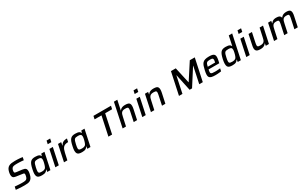

<svg xmlns="http://www.w3.org/2000/svg" viewBox="385 -2958 8183 5181"><g transform="rotate(-30 4476.0 -367.5)"><path d="M303 8Q260 8 212.5 6Q165 4 119 0.5Q73 -3 36 -7L55 -98Q90 -95 130 -92Q170 -89 207.5 -87Q245 -85 272 -85Q306 -85 331 -86Q356 -87 375 -91Q394 -95 409 -103Q422 -110 431 -123Q440 -136 447 -153Q454 -170 458 -187.5Q462 -205 464 -220.5Q466 -236 466 -246Q466 -263 458 -271.5Q450 -280 431 -284Q412 -288 379 -292L217 -315Q154 -323 131.5 -351.5Q109 -380 109 -429Q109 -447 111.5 -469Q114 -491 119 -514Q133 -574 157 -610Q181 -646 216.5 -664.5Q252 -683 299 -689.5Q346 -696 405 -696Q448 -696 492 -694Q536 -692 575 -688Q614 -684 640 -679L622 -591Q594 -595 558 -597.5Q522 -600 485.5 -601.5Q449 -603 416 -603Q382 -603 356.5 -601Q331 -599 313 -595Q295 -591 281 -583Q267 -575 256.5 -560.5Q246 -546 239.5 -528Q233 -510 230.5 -491.5Q228 -473 228 -457Q228 -433 243.5 -425Q259 -417 299 -412L455 -393Q493 -388 522.5 -378.5Q552 -369 569 -345.5Q586 -322 586 -275Q586 -264 585 -250Q584 -236 581.5 -220.5Q579 -205 575 -187Q560 -119 535 -79Q510 -39 476 -20.5Q442 -2 399 3Q356 8 303 8Z M849 8Q791 8 754.5 -4Q718 -16 701 -46.5Q684 -77 684 -130Q684 -155 688.5 -187.5Q693 -220 702 -260Q718 -337 736.5 -386.5Q755 -436 780.5 -465Q806 -494 842 -506Q878 -518 929 -518Q971 -518 1004.5 -512Q1038 -506 1061 -490.5Q1084 -475 1093 -447H1100L1120 -510H1219L1111 0H1013L1024 -70H1018Q998 -37 971 -19.5Q944 -2 913 3Q882 8 849 8ZM897 -80Q931 -80 954 -86.5Q977 -93 993 -105Q1009 -117 1019 -137Q1027 -150 1034.5 -171Q1042 -192 1049 -216Q1056 -240 1062 -265Q1068 -290 1071 -312.5Q1074 -335 1074 -350Q1074 -393 1050.5 -411Q1027 -429 968 -429Q928 -429 902 -423.5Q876 -418 859.5 -400.5Q843 -383 831.5 -348Q820 -313 807 -255Q800 -219 795.5 -192.5Q791 -166 791 -147Q791 -118 801.5 -104Q812 -90 835.5 -85Q859 -80 897 -80Z M1398 -642 1420 -743H1531L1510 -642ZM1265 0 1373 -510H1480L1372 0Z M1534 0 1642 -510H1740L1723 -413H1729Q1752 -456 1780 -478.5Q1808 -501 1844 -509.5Q1880 -518 1925 -518L1903 -417Q1849 -417 1811.5 -404Q1774 -391 1750.5 -365Q1727 -339 1711.5 -300Q1696 -261 1685 -210L1639 0Z M2097 8Q2039 8 2002.5 -4Q1966 -16 1949 -46.5Q1932 -77 1932 -130Q1932 -155 1936.5 -187.5Q1941 -220 1950 -260Q1966 -337 1984.5 -386.5Q2003 -436 2028.5 -465Q2054 -494 2090 -506Q2126 -518 2177 -518Q2219 -518 2252.5 -512Q2286 -506 2309 -490.5Q2332 -475 2341 -447H2348L2368 -510H2467L2359 0H2261L2272 -70H2266Q2246 -37 2219 -19.5Q2192 -2 2161 3Q2130 8 2097 8ZM2145 -80Q2179 -80 2202 -86.5Q2225 -93 2241 -105Q2257 -117 2267 -137Q2275 -150 2282.5 -171Q2290 -192 2297 -216Q2304 -240 2310 -265Q2316 -290 2319 -312.5Q2322 -335 2322 -350Q2322 -393 2298.5 -411Q2275 -429 2216 -429Q2176 -429 2150 -423.5Q2124 -418 2107.5 -400.5Q2091 -383 2079.5 -348Q2068 -313 2055 -255Q2048 -219 2043.5 -192.5Q2039 -166 2039 -147Q2039 -118 2049.5 -104Q2060 -90 2083.5 -85Q2107 -80 2145 -80Z M2918 0 3044 -591H2828L2849 -688H3395L3374 -591H3158L3033 0Z M3361 0 3518 -743H3624L3561 -446H3567Q3582 -468 3604 -484Q3626 -500 3658 -509Q3690 -518 3734 -518Q3795 -518 3828.5 -505.5Q3862 -493 3875 -466.5Q3888 -440 3888 -399Q3888 -380 3885 -355Q3882 -330 3876 -302L3811 0H3706L3766 -284Q3771 -311 3775 -333Q3779 -355 3779 -369Q3779 -408 3757 -418Q3735 -428 3683 -428Q3638 -428 3610 -416.5Q3582 -405 3566 -383.5Q3550 -362 3540.5 -330.5Q3531 -299 3523 -261L3466 0Z M4107 -642 4129 -743H4240L4219 -642ZM3974 0 4082 -510H4189L4081 0Z M4243 0 4351 -510H4449L4438 -440H4445Q4461 -465 4483.5 -482Q4506 -499 4539 -508.5Q4572 -518 4616 -518Q4677 -518 4710.5 -505.5Q4744 -493 4757 -466.5Q4770 -440 4770 -399Q4770 -381 4767 -355.5Q4764 -330 4758 -302L4693 0H4588L4648 -284Q4653 -311 4657 -333Q4661 -355 4661 -369Q4661 -395 4651 -407.5Q4641 -420 4620.5 -424Q4600 -428 4565 -428Q4520 -428 4492.5 -416.5Q4465 -405 4448.5 -383.5Q4432 -362 4422.5 -331Q4413 -300 4405 -261L4348 0Z M5117 0 5264 -688H5414L5524 -191H5529L5851 -688H6006L5859 0H5748L5857 -513H5852L5524 0H5448L5339 -513H5333L5225 0Z M6251 8Q6174 8 6129 -4.5Q6084 -17 6065.5 -44.5Q6047 -72 6047 -117Q6047 -144 6052.5 -178.5Q6058 -213 6067 -254Q6082 -323 6099.5 -373Q6117 -423 6146 -455.5Q6175 -488 6224 -503Q6273 -518 6350 -518Q6419 -518 6458 -505.5Q6497 -493 6513 -467Q6529 -441 6529 -401Q6529 -383 6526.5 -360Q6524 -337 6519 -310.5Q6514 -284 6507 -254L6499 -220H6166Q6161 -195 6157.5 -175.5Q6154 -156 6154 -141Q6154 -116 6166.5 -103Q6179 -90 6208.5 -85Q6238 -80 6291 -80Q6314 -80 6342 -81Q6370 -82 6398.5 -85Q6427 -88 6451 -90L6433 -7Q6411 -3 6380 0.5Q6349 4 6315.5 6Q6282 8 6251 8ZM6182 -293H6412L6414 -304Q6419 -326 6421 -342Q6423 -358 6423 -371Q6423 -396 6413.5 -408.5Q6404 -421 6384 -425.5Q6364 -430 6331 -430Q6291 -430 6266 -424.5Q6241 -419 6226 -404Q6211 -389 6201 -362.5Q6191 -336 6182 -293Z M6784 8Q6725 8 6688.5 -4Q6652 -16 6635.5 -46.5Q6619 -77 6619 -130Q6619 -155 6623 -187.5Q6627 -220 6635 -260Q6652 -337 6670.5 -386.5Q6689 -436 6714 -465Q6739 -494 6775.5 -506Q6812 -518 6863 -518Q6906 -518 6939.5 -512Q6973 -506 6995.5 -490.5Q7018 -475 7028 -447H7034L7097 -743H7203L7045 0H6947L6958 -70H6951Q6932 -37 6905.5 -19.5Q6879 -2 6848 3Q6817 8 6784 8ZM6832 -80Q6865 -80 6888 -86.5Q6911 -93 6927 -105Q6943 -117 6953 -137Q6961 -150 6968.5 -170.5Q6976 -191 6983 -215Q6990 -239 6995.5 -264Q7001 -289 7004.5 -311.5Q7008 -334 7008 -350Q7008 -393 6984.5 -411Q6961 -429 6903 -429Q6861 -429 6835 -423.5Q6809 -418 6793 -400.5Q6777 -383 6765.5 -348Q6754 -313 6742 -255Q6734 -219 6730 -192.5Q6726 -166 6726 -147Q6726 -118 6736 -104Q6746 -90 6770 -85Q6794 -80 6832 -80Z M7347 -642 7369 -743H7480L7459 -642ZM7214 0 7322 -510H7429L7321 0Z M7656 8Q7595 8 7561.5 -5Q7528 -18 7514 -45Q7500 -72 7500 -112Q7500 -131 7504 -156Q7508 -181 7514 -209L7578 -510H7684L7624 -226Q7619 -199 7615 -177Q7611 -155 7611 -141Q7611 -115 7620 -102.5Q7629 -90 7650.5 -86Q7672 -82 7706 -82Q7751 -82 7779 -93.5Q7807 -105 7823.5 -126.5Q7840 -148 7849 -179Q7858 -210 7866 -249L7923 -510H8029L7920 0H7822L7833 -70H7826Q7811 -46 7788 -28.5Q7765 -11 7733 -1.5Q7701 8 7656 8Z M8079 0 8187 -510H8285L8274 -440H8281Q8297 -464 8318.5 -481.5Q8340 -499 8370 -508.5Q8400 -518 8440 -518Q8511 -518 8542 -499Q8573 -480 8582 -440H8589Q8605 -464 8628 -481.5Q8651 -499 8683 -508.5Q8715 -518 8756 -518Q8838 -518 8867.5 -490Q8897 -462 8897 -403Q8897 -384 8893.5 -357.5Q8890 -331 8883 -302L8819 0H8713L8774 -284Q8780 -314 8784 -336.5Q8788 -359 8788 -374Q8788 -410 8769 -419Q8750 -428 8705 -428Q8665 -428 8640 -417.5Q8615 -407 8600 -386Q8585 -365 8575.5 -333.5Q8566 -302 8558 -261L8502 0H8396L8457 -284Q8463 -314 8467 -336.5Q8471 -359 8471 -374Q8471 -410 8452 -419Q8433 -428 8388 -428Q8348 -428 8322.5 -416.5Q8297 -405 8282 -383.5Q8267 -362 8258 -331Q8249 -300 8241 -261L8184 0Z"/></g></svg>

Font: Saira Thin Medium
Style: Italic
Weight: 500
Italic angle: -12°
Version: Version 1.101